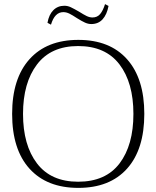

<svg xmlns="http://www.w3.org/2000/svg" viewBox="-20 -904 761 934"><path d="M211 -793Q218 -833 239.5 -854.5Q261 -876 293 -876Q309 -876 324 -869Q339 -862 365 -847Q387 -833 401.5 -826Q416 -819 430 -819Q453 -819 467 -835.5Q481 -852 491 -884L508 -875Q500 -833 479 -810Q458 -787 424 -787Q409 -787 393.5 -794Q378 -801 354 -816Q333 -830 318 -837.5Q303 -845 288 -845Q246 -845 228 -784ZM39 -350Q39 -522 123.5 -616Q208 -710 361 -710Q514 -710 598 -616Q682 -522 682 -350Q682 -177 598 -83.5Q514 10 361 10Q208 10 123.5 -83.5Q39 -177 39 -350ZM629 -350Q629 -502 561 -591Q493 -680 360 -680Q228 -680 160 -590.5Q92 -501 92 -350Q92 -198 160 -109Q228 -20 360 -20Q494 -20 561.5 -109Q629 -198 629 -350Z"/></svg>

Font: Taviraj ExtraLight
Style: Regular
Weight: 200
Designer: Katatrad Team
Foundry: CadsonDemak
Version: Version 1.030